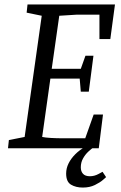

<svg xmlns="http://www.w3.org/2000/svg" viewBox="-20 -668 547 865"><path d="M403 -5Q392 2 378 15Q364 28 354 46Q344 64 344 86Q344 104 354 115Q364 126 385 126Q405 126 423.5 116Q442 106 442 106L458 130Q458 130 444.5 142Q431 154 407.5 165.5Q384 177 353 177Q322 177 300 164Q278 151 278 114Q278 90 289 68Q300 46 319 27Q338 8 363 -6ZM20 -37 91 -51 168 -597 100 -611 104 -648H498L477 -492H428V-602H327L247 -597L213 -358H344L365 -417H401L380 -255H344L339 -314H207L170 -51Q184 -48 209.5 -46.5Q235 -45 262 -45H364L402 -152H444L425 0H16Z"/></svg>

Font: Faustina VF Beta
Style: Italic
Weight: 400
Italic angle: -8°
Designer: Alfonso Garcia
Foundry: Omnibus-Type
Version: Version 1.006